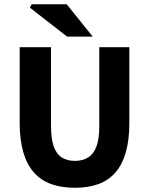

<svg xmlns="http://www.w3.org/2000/svg" viewBox="-20 -875 705 907"><path d="M334 12Q270 12 221.5 -5.5Q173 -23 140 -60.5Q107 -98 90 -156Q73 -214 73 -294V-652H221V-279Q221 -218 234 -182.5Q247 -147 272 -131Q297 -115 334 -115Q370 -115 396 -131Q422 -147 435.5 -182.5Q449 -218 449 -279V-652H591V-294Q591 -214 574.5 -156Q558 -98 525.5 -60.5Q493 -23 445 -5.5Q397 12 334 12ZM297 -702 121 -839 130 -855H295L418 -702Z"/></svg>

Font: Source Sans 3
Style: Bold
Weight: 700
Designer: Paul D. Hunt
Foundry: Adobe
Version: Version 3.052;hotconv 1.1.0;makeotfexe 2.6.0